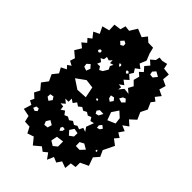

<svg xmlns="http://www.w3.org/2000/svg" viewBox="-93 -832 1148 1148"><g transform="rotate(-45 481.5 -257.5)"><path d="M281 -1 242 17 209 -12 156 7 132 -44H95L90 -80L47 -84L62 -125L32 -145L46 -178L5 -196L41 -222L20 -248L40 -274L5 -316L47 -350L33 -390L71 -410L73 -450L112 -459L122 -509L171 -494L184 -519L209 -507L235 -535L269 -517L306 -548L345 -519L386 -538L421 -510L454 -528L471 -494L491 -512L506 -489L521 -517L552 -507L583 -544L624 -519L646 -547L669 -520L691 -540L709 -516L742 -542L760 -505L803 -526L815 -480L861 -482L867 -437L901 -428L897 -394L944 -365L923 -314L953 -290L928 -262L927 -221L887 -211L845 -194L803 -211L783 -184L763 -211L739 -196L715 -211L691 -184L667 -211L647 -184L627 -211L625 -189L603 -192L632 -168L628 -130L651 -157L682 -140L709 -167L746 -157L765 -179L785 -157L812 -181L840 -157L864 -184L887 -157L913 -152L910 -126L918 -93L885 -86L880 -41L836 -45L818 -6L777 -18L759 20L726 -6L709 17L686 -1L643 18L601 -3L556 17L522 -20L494 12L469 -23L454 12L422 -10L404 19L378 -3L351 33ZM185 -466 166 -474 159 -455 171 -441 187 -448ZM296 -459 274 -460 260 -439 281 -424 300 -436ZM697 -438 684 -444 677 -433 683 -423 697 -424ZM577 -435 556 -432 547 -407 573 -397 594 -416ZM509 -365 468 -422 429 -363 433 -296 502 -310ZM647 -316 667 -326 687 -316 680 -338 703 -339 686 -355 693 -377 671 -380 661 -399 646 -380 623 -390 624 -367 605 -355 615 -335ZM836 -372 817 -389 800 -371 810 -354 827 -355ZM358 -152 352 -176 373 -189 364 -210 376 -229 365 -250 377 -270 361 -290 375 -311 353 -327 368 -350H341V-377L321 -353L301 -377L299 -353L274 -350L289 -327L267 -311L276 -290L265 -270L279 -250L266 -229L277 -210L269 -189L293 -177L284 -152L310 -170ZM187 -349 163 -364 141 -355 144 -330 171 -322ZM721 -297 710 -292 703 -282 716 -280 722 -286ZM211 -267 198 -275 180 -266 193 -252 209 -250ZM144 -251 105 -259 87 -230 107 -205H150ZM478 -240 472 -247 466 -241 465 -232 475 -233ZM721 -237 709 -234 704 -224 714 -216 723 -224ZM252 -210 225 -228 199 -205 217 -180 246 -179ZM547 -198 527 -193 515 -176 535 -162 552 -176ZM422 -194 405 -185 410 -165 437 -151 438 -182ZM590 -138 569 -150 561 -124 579 -106 596 -121ZM217 -133 185 -132 184 -100 212 -74 231 -107ZM519 -98 477 -126 427 -108 448 -59 488 -64ZM822 -124 801 -120 799 -97 824 -77 841 -107ZM386 -109 370 -122 351 -120 356 -102 372 -91ZM260 -25 252 -31 246 -25 248 -19H253Z"/></g></svg>

Font: Rubik Gemstones
Style: Regular
Weight: 400
Designer: Hubert and Fischer, NaN
Foundry: Hubert and Fischer, NaN
Version: Version 2.200